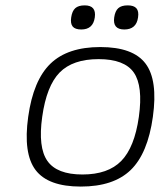

<svg xmlns="http://www.w3.org/2000/svg" viewBox="-20 -685 604 715"><path d="M353.5 -509.8Q475.6 -509.8 522 -448.2Q568.4 -386.7 549.3 -250Q530.3 -113.3 466.6 -51.8Q402.8 9.8 280.8 9.8Q159.2 9.8 112.5 -51.8Q65.9 -113.3 85 -250Q104 -386.2 168 -448Q231.9 -509.8 353.5 -509.8ZM137.2 -250Q121.1 -136.2 156.5 -85.7Q191.9 -35.2 287.1 -35.2Q382.3 -35.2 431.6 -85.7Q481 -136.2 497.1 -250Q513.2 -364.7 478.3 -414.8Q443.4 -464.8 347.2 -464.8Q251 -464.8 202.1 -415Q153.3 -365.2 137.2 -250ZM295.4 -665Q339.4 -665 333 -620.1Q326.7 -575.2 282.7 -575.2Q259.8 -575.2 250.7 -586.2Q241.7 -597.2 245.1 -620.1Q248.5 -644 260.3 -654.5Q272 -665 295.4 -665ZM455.6 -665Q478.5 -665 488 -654.1Q497.6 -643.1 494.1 -620.1Q487.8 -575.2 442.9 -575.2Q398.9 -575.2 405.3 -620.1Q408.7 -644 420.4 -654.5Q432.1 -665 455.6 -665Z"/></svg>

Font: Fivo Sans Light
Style: Regular
Weight: 300
Designer: Alexander Slobzheninov
Foundry: Alexander Slobzheninov
Version: 1.0